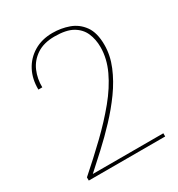

<svg xmlns="http://www.w3.org/2000/svg" viewBox="-170 -824 870 936"><g transform="rotate(-30 265.0 -356.0)"><path d="M57 0V-18Q131 -83 198 -147.5Q265 -212 318 -276.5Q371 -341 401.5 -406Q432 -471 432 -535Q432 -579 416.5 -614.5Q401 -650 365 -671Q329 -692 263 -692Q202 -692 162.5 -665.5Q123 -639 105 -597Q87 -555 88 -507H66Q65 -566 89 -612Q113 -658 158 -685Q203 -712 263 -712Q311 -712 354.5 -696.5Q398 -681 426 -642.5Q454 -604 454 -535Q454 -476 429.5 -417Q405 -358 365 -302.5Q325 -247 276.5 -195.5Q228 -144 179.5 -99.5Q131 -55 90 -18H487V0Z"/></g></svg>

Font: DM Sans 28pt Thin
Style: Regular
Weight: 250
Version: Version 4.004;gftools[0.9.30]